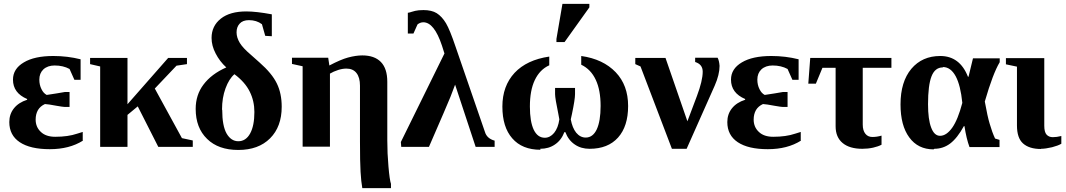

<svg xmlns="http://www.w3.org/2000/svg" viewBox="-20 -758 5501 991"><path d="M407 -34 408 -32Q338 12 237 12Q136 12 82 -24Q28 -60 28 -128Q28 -169 52 -199Q76 -229 120 -243V-247Q47 -278 47 -347Q47 -403 103 -436Q158 -469 255 -469Q328 -469 396 -452V-346H364L339 -402Q306 -420 262 -420Q226 -420 204 -400Q183 -380 183 -347Q183 -320 194 -298Q204 -277 221 -268L273 -276Q313 -283 314 -283H339V-206H314Q306 -206 272 -212Q230 -220 212 -221Q188 -210 176 -190Q164 -169 164 -141Q164 -102 191 -77Q217 -52 265 -52Q331 -52 378 -68L407 -77Z M945 -459V-427L891 -419L779 -301L919 -45L975 -33V0H797L691 -209L638 -165V0H497V-415L445 -427V-459H638V-220L848 -459Z M1383 -571 1349 -573 1332 -633Q1304 -654 1265 -654Q1233 -654 1217 -636Q1201 -619 1201 -591Q1201 -564 1218 -536Q1234 -510 1274 -476L1319 -436Q1384 -379 1409 -327Q1434 -276 1434 -207Q1434 -104 1374 -44Q1314 16 1210 16Q1107 16 1049 -41Q990 -98 990 -196Q990 -268 1030 -321Q1071 -376 1148 -410Q1114 -441 1093 -482Q1072 -522 1072 -562Q1072 -624 1120 -662Q1167 -699 1251 -699Q1303 -699 1383 -684ZM1126 -193 1127 -190Q1127 -108 1150 -68Q1173 -29 1210 -29Q1249 -29 1271 -69Q1293 -109 1293 -180Q1293 -237 1269 -285Q1245 -334 1190 -375Q1162 -351 1144 -302Q1126 -253 1126 -193Z M1979 -34Q1979 34 1985 101Q1991 171 1998 191V213H1850Q1844 180 1841 129Q1838 78 1838 -27V-316Q1838 -358 1820 -381Q1802 -404 1768 -404Q1748 -404 1726 -397Q1701 -389 1683 -378V-1H1542V-416L1487 -428V-460H1674L1680 -420Q1739 -451 1776 -461Q1817 -472 1850 -472Q1913 -472 1946 -438Q1979 -404 1979 -336Z M2051 0 2049 -25 2274 -482 2261 -523Q2221 -643 2165 -643Q2149 -643 2135 -632L2114 -585H2085V-692Q2094 -693 2105 -697Q2117 -701 2123 -702Q2135 -704 2142 -705Q2149 -706 2166 -706Q2208 -706 2234 -690Q2261 -673 2282 -638Q2302 -604 2331 -518L2483 -77Q2493 -43 2533 -32V0H2435L2329 -321Q2321 -298 2305 -258Q2289 -218 2194 0Z M2768 10 2770 15Q2675 15 2624 -44Q2573 -102 2573 -208Q2573 -314 2636 -382Q2699 -449 2815 -466V-421Q2766 -399 2740 -344Q2715 -291 2715 -208Q2715 -130 2735 -88Q2755 -47 2792 -47Q2819 -47 2840 -72Q2861 -98 2867 -142L2862 -169Q2845 -251 2845 -272V-304H2948V-272Q2948 -245 2932 -169L2926 -142Q2934 -98 2954 -73Q2975 -48 3003 -48Q3040 -48 3060 -90Q3080 -133 3080 -211Q3080 -293 3055 -346Q3030 -400 2980 -424V-469Q3093 -453 3158 -385Q3222 -318 3222 -211Q3222 -106 3170 -48Q3118 10 3023 10Q2979 10 2947 -12Q2914 -34 2898 -76H2893Q2877 -34 2844 -12Q2812 10 2768 10ZM2852 -541V-557L2883 -738H3022V-720L2894 -541Z M3448 10 3286 -415 3259 -427V-459H3415L3528 -132L3577 -262Q3607 -342 3607 -388Q3607 -426 3568 -438V-460H3684Q3692 -445 3694 -418Q3694 -373 3669 -316L3524 10Z M4113 -34 4114 -32Q4044 12 3943 12Q3842 12 3788 -24Q3734 -60 3734 -128Q3734 -169 3758 -199Q3782 -229 3826 -243V-247Q3753 -278 3753 -347Q3753 -403 3809 -436Q3864 -469 3961 -469Q4034 -469 4102 -452V-346H4070L4045 -402Q4012 -420 3968 -420Q3932 -420 3910 -400Q3889 -380 3889 -347Q3889 -320 3900 -298Q3910 -277 3927 -268L3979 -276Q4019 -283 4020 -283H4045V-206H4020Q4012 -206 3978 -212Q3936 -220 3918 -221Q3894 -210 3882 -190Q3870 -169 3870 -141Q3870 -102 3897 -77Q3923 -52 3971 -52Q4037 -52 4084 -68L4113 -77Z M4225 -408 4191 -326H4152L4162 -459H4581V-408H4433V-115Q4433 -84 4447 -67Q4460 -51 4483 -51Q4506 -51 4530 -58V-11Q4513 -2 4487 4Q4460 10 4431 10Q4365 10 4329 -20Q4293 -50 4293 -106V-408Z M4802 10 4799 13Q4718 13 4673 -49Q4628 -110 4628 -219Q4628 -336 4684 -403Q4740 -469 4833 -469Q4934 -469 4976 -362H4979L5002 -457H5140V-437Q5105 -379 5063 -234Q5077 -156 5088 -120Q5101 -75 5116 -43L5139 -36V1H4984Q4968 -42 4958 -107H4955Q4921 -45 4884 -17Q4848 10 4802 10ZM4847 -412 4846 -410Q4806 -410 4788 -364Q4770 -318 4770 -220Q4770 -142 4786 -100Q4802 -57 4832 -57Q4865 -57 4895 -99Q4924 -140 4947 -227Q4938 -317 4913 -364Q4887 -412 4847 -412Z M5353 10V11Q5292 11 5260 -18Q5229 -46 5229 -110V-414L5172 -426V-458H5370V-109Q5370 -76 5382 -63Q5394 -50 5414 -50Q5434 -50 5458 -56V-16Q5441 -6 5410 2Q5376 10 5353 10Z"/></svg>

Font: Libra Serif Modern
Style: Bold
Weight: 700
Designer: Stefan Peev, Context Ltd
Foundry: Ascender Corporation
Version: Version 1.000